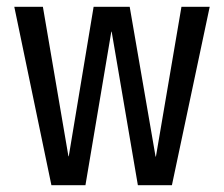

<svg xmlns="http://www.w3.org/2000/svg" viewBox="-20 -544 658 564"><path d="M131 0 22 -524H106L181 -85H182L255 -524H361L437 -84H438L513 -524H596L485 0H385L308 -451H307L231 0Z"/></svg>

Font: Fragment Mono SC
Style: Regular
Weight: 400
Monospace: yes
Designer: Wei Huang based on Nimbus Sans by URW Studio, based on Helvetica by Max Miedinger.
Foundry: Wei Huang
Version: Version 1.012; ttfautohint (v1.8.4.7-5d5b)